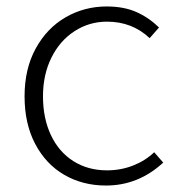

<svg xmlns="http://www.w3.org/2000/svg" viewBox="-20 -561 580 594"><path d="M56 -263Q56 -348 90.5 -411Q125 -474 183 -507.5Q241 -541 310 -541Q363 -541 401.5 -524Q440 -507 472 -476L443 -443Q389 -494 311 -494Q256 -494 210.5 -464.5Q165 -435 139 -382.5Q113 -330 113 -263Q113 -195 137.5 -143Q162 -91 207 -62.5Q252 -34 311 -34Q354 -34 392 -49Q430 -64 457 -90L485 -58Q408 13 308 13Q236 13 179 -20Q122 -53 89 -115.5Q56 -178 56 -263Z"/></svg>

Font: Nebula Sans Light
Style: Regular
Weight: 300
Designer: Paul D. Hunt for Adobe (as Source Sans)
Foundry: Nebula Entertainment & Broadcasting LLC
Version: Version 1.010